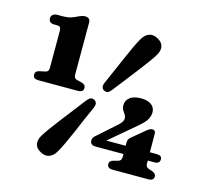

<svg xmlns="http://www.w3.org/2000/svg" viewBox="-105 -839 1051 977"><g transform="rotate(15 420.0 -350.0)"><path d="M85 -637.5Q56 -637.5 56 -663Q56 -674.5 64.2 -681.8Q72.5 -689 87.5 -689H112.5Q142 -689 160.5 -695.2Q179 -701.5 196 -710.5Q214 -718.5 226 -718.5Q254 -718.5 254 -692.5V-418Q254 -399 269.5 -395L295.5 -388.5Q317.5 -383 317.5 -365Q317.5 -342.5 288 -342.5H81.5Q52 -342.5 52 -365Q52 -384 74.5 -388.5L105 -395Q121 -398.5 121 -418V-611.5Q121 -627 116.2 -632.2Q111.5 -637.5 100 -637.5ZM596 -153Q596 -170.5 608.5 -180.5L679.5 -239.5Q688.5 -246.5 694.5 -249Q700.5 -251.5 706 -251.5Q723 -251.5 723 -233L723.5 -135.5H759Q787 -135.5 787 -115Q787 -92 759 -92H724V-75.5Q724 -65.5 728 -60.5Q732 -55.5 739 -52.5L757.5 -46.5Q780 -38 780 -23Q780 -0.5 750.5 -0.5H564.5Q534.5 -0.5 534.5 -23Q534.5 -41 557.5 -46.5L580.5 -52.5Q596 -57.5 596 -75.5V-92H449.5Q420 -92 420 -117.5Q420 -124 424.2 -131.8Q428.5 -139.5 441 -149L523 -222Q555.5 -248 555.5 -268Q555.5 -279.5 549.2 -288.5Q543 -297.5 537 -307.5Q531 -317.5 531 -332.5Q531 -356.5 551 -372.8Q571 -389 611.5 -389Q644.5 -389 664.2 -374.5Q684 -360 684 -334Q684 -317 673.5 -297.2Q663 -277.5 624.5 -246L494 -135.5H596ZM457 -393.5Q446 -379.5 437.5 -376Q429 -372.5 416.5 -379Q397 -390 410.5 -420Q424 -450 440 -487Q456 -524 472.2 -561.2Q488.5 -598.5 503.2 -630Q518 -661.5 529.5 -680.5Q544.5 -705.5 565.8 -712.5Q587 -719.5 612.5 -705Q637 -691 641 -669.8Q645 -648.5 630 -623.5Q619 -605 598.5 -577.2Q578 -549.5 553 -517Q528 -484.5 502.8 -452.2Q477.5 -420 457 -393.5ZM341 -304.5Q352 -318.5 361 -322.2Q370 -326 382.5 -319.5Q402 -307.5 388 -278Q374 -248 358.2 -210.8Q342.5 -173.5 326.2 -136Q310 -98.5 295.2 -67.2Q280.5 -36 269 -17Q254 8 232.5 15Q211 22 186 7.5Q161.5 -6 157.5 -27.5Q153.5 -49 168.5 -74Q179.5 -92 200 -120.2Q220.5 -148.5 245.8 -181Q271 -213.5 296 -245.8Q321 -278 341 -304.5Z"/></g></svg>

Font: Fraunces 9pt S050
Style: Bold
Weight: 700
Version: Version 1.000; ttfautohint (v1.8.3)